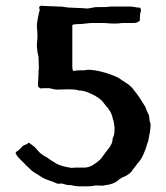

<svg xmlns="http://www.w3.org/2000/svg" viewBox="-20 -597 586 677"><path d="M473 -570Q476 -568 476.5 -564.5Q477 -561 477 -559Q474 -550 473.5 -541Q473 -532 473 -524Q470 -521 464.5 -518.5Q459 -516 453 -516H411Q403 -515 398 -514.5Q393 -514 390 -514H383H381H380H379H378Q373 -514 366.5 -514.5Q360 -515 346 -516H308Q296 -516 282 -514Q268 -512 254 -512Q251 -512 245.5 -511.5Q240 -511 235 -509V-363Q235 -360 235.5 -355Q236 -350 238 -347Q244 -347 248 -348Q252 -349 258 -349H277Q281 -350 284.5 -350.5Q288 -351 293 -351Q302 -351 317.5 -348.5Q333 -346 353 -340Q373 -334 388.5 -327Q404 -320 407 -316Q422 -307 433.5 -298.5Q445 -290 453 -278Q465 -264 474 -249.5Q483 -235 492 -221Q495 -215 496 -211Q497 -207 500 -201Q506 -192 506.5 -181Q507 -170 511 -159Q511 -145 508.5 -130.5Q506 -116 503 -102Q503 -99 500.5 -94Q498 -89 498 -86Q493 -69 485 -51Q477 -33 465 -21Q459 -12 453.5 -5.5Q448 1 442 10Q436 15 433 17.5Q430 20 424 23Q418 26 411 29Q404 32 394 41Q388 46 376 50.5Q364 55 350 56Q349 56 348 57H346H345Q344 57 344 58Q341 58 336 57.5Q331 57 317 57Q304 60 290 60H287H286H285H275H273H271H270H269H268H265H264H261Q256 60 251 59.5Q246 59 241 58H240H239L238 57H237H236H235H234L233 56H232H231Q217 56 209 53Q201 50 193 50Q191 51 187 51Q181 51 173.5 47Q166 43 158 41Q149 38 140.5 34.5Q132 31 123 25Q115 19 104 13Q93 7 85 -2L73 -13Q65 -22 56.5 -30Q48 -38 43 -44Q40 -47 39 -50Q38 -53 35 -55Q35 -60 39 -63Q44 -65 50 -71.5Q56 -78 59 -81Q65 -86 70 -87Q75 -88 81 -94Q87 -91 92.5 -86Q98 -81 101 -80Q106 -75 110 -70Q114 -65 118 -61Q128 -51 142 -44Q148 -41 154 -36Q160 -31 165 -29Q168 -26 171 -25Q174 -24 177 -21Q188 -15 200.5 -11.5Q213 -8 227 -6Q230 -5 235 -5Q236 -5 238 -5.5Q240 -6 246 -6H248H249H261H262H263H265H266H268H269H270H272H274H276Q291 -6 304 -13Q310 -16 322 -25Q334 -34 338 -40Q349 -56 360 -69.5Q371 -83 376 -97Q376 -100 377 -107Q378 -114 381 -117Q384 -129 384 -142Q384 -154 381 -167Q381 -170 379 -174.5Q377 -179 377 -182Q374 -196 366 -208Q358 -220 350 -228Q341 -242 327.5 -251.5Q314 -261 300 -267Q289 -272 279 -275Q269 -278 258 -278Q249 -281 240.5 -281.5Q232 -282 223 -282Q203 -282 194.5 -281.5Q186 -281 185 -281Q172 -281 154 -286H138Q133 -286 129 -286Q127 -285 126 -285Q121 -285 116 -290Q114 -291 114 -297.5Q114 -304 114.5 -312.5Q115 -321 115.5 -330.5Q116 -340 116 -347Q117 -351 117 -355Q117 -359 117 -363Q117 -367 116.5 -374.5Q116 -382 116 -393Q116 -399 114 -405Q112 -411 112 -416Q111 -423 110.5 -428.5Q110 -434 110 -439Q110 -444 111 -451.5Q112 -459 112 -470Q112 -482 111 -491.5Q110 -501 110 -505Q110 -510 110.5 -514.5Q111 -519 112 -524Q114 -535 115 -540.5Q116 -546 118 -555Q120 -559 120 -561Q120 -564 119 -566Q118 -568 118 -570Q118 -574 121 -575Q123 -577 126 -577Q127 -577 130 -576.5Q133 -576 135 -576Q146 -576 159.5 -575Q173 -574 185 -574H191Q199 -574 209 -572Q219 -570 231 -570Q242 -570 253.5 -569Q265 -568 277 -568Q280 -567 286 -567Q290 -567 296.5 -568Q303 -569 311 -571Q316 -572 328 -572H347Q353 -572 358.5 -572.5Q364 -573 369 -574H438Q447 -574 455.5 -572Q464 -570 473 -570Z"/></svg>

Font: Kirang Haerang sl
Style: Regular
Weight: 400
Version: Version 1.00